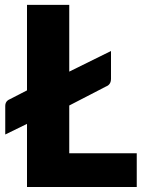

<svg xmlns="http://www.w3.org/2000/svg" viewBox="-20 -748 582 768"><path d="M257 -461.5 424 -544V-433Q424 -409.5 404 -402L257 -326V-135H527V0H88V-252.5L1 -210V-324Q1 -343.5 19 -351L88 -386.5V-728.5H257Z"/></svg>

Font: Lato Black
Style: Regular
Weight: 900
Designer: Lukasz Dziedzic
Foundry: tyPoland Lukasz Dziedzic
Version: Version 2.007; 2014-02-27